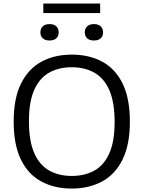

<svg xmlns="http://www.w3.org/2000/svg" viewBox="-20 -1059 814 1088"><path d="M386.5 9.5Q288 9.5 213.8 -30.8Q139.5 -71 98.5 -154.8Q57.5 -238.5 57.5 -370Q57.5 -501.5 99 -585.2Q140.5 -669 214.5 -709.2Q288.5 -749.5 386.5 -749.5Q485.5 -749.5 559.8 -709.2Q634 -669 675 -585Q716 -501 716 -370Q716 -239 674.5 -155Q633 -71 558.8 -30.8Q484.5 9.5 386.5 9.5ZM386.5 -62Q460 -62 514.5 -92.2Q569 -122.5 599.2 -189.8Q629.5 -257 629.5 -367.5Q629.5 -480.5 599.2 -548.8Q569 -617 514.2 -647.5Q459.5 -678 386.5 -678Q314 -678 259.2 -647.8Q204.5 -617.5 174.2 -550.2Q144 -483 144 -372.5Q144 -259.5 174.2 -191.2Q204.5 -123 259 -92.5Q313.5 -62 386.5 -62ZM512 -829.5Q487.5 -829.5 474 -841.8Q460.5 -854 460.5 -875.5Q460.5 -897 474 -909.8Q487.5 -922.5 512 -922.5Q537 -922.5 550.5 -909.8Q564 -897 564 -875.5Q564 -854 550.5 -841.8Q537 -829.5 512 -829.5ZM261 -829.5Q236 -829.5 222.5 -841.8Q209 -854 209 -875.5Q209 -897 222.5 -909.8Q236 -922.5 261 -922.5Q285.5 -922.5 299 -909.8Q312.5 -897 312.5 -875.5Q312.5 -854 299 -841.8Q285.5 -829.5 261 -829.5ZM225.5 -985V-1039H547.5V-985Z"/></svg>

Font: Encode Sans SemiExpanded SemiExpanded
Style: Regular
Weight: 400
Width: 6
Designer: Multiple Designers
Foundry: Impallari Type
Version: Version 3.000; ttfautohint (v1.8.3) -l 8 -r 50 -G 200 -x 14 